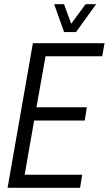

<svg xmlns="http://www.w3.org/2000/svg" viewBox="-20 -891 516 911"><path d="M16 0 136 -686H476L465 -624H196L153 -382H392L382 -319H142L97 -62H370L360 0ZM436 -871 341 -739H284L237 -871H284L328 -750H297L386 -871Z"/></svg>

Font: Archivo ExtraCondensed Light
Style: Italic
Weight: 300
Width: 2
Italic angle: -10°
Designer: Hector Gatti
Foundry: Omnibus-Type
Version: Version 2.001